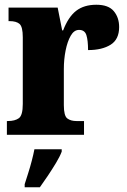

<svg xmlns="http://www.w3.org/2000/svg" viewBox="-20 -568 536 809"><path d="M9 0V-58H13Q43 -58 59.5 -70Q76 -82 76 -130V-411Q76 -455 62.5 -467Q49 -479 20 -479H16V-536H223L242 -440H246Q268 -497 301 -522.5Q334 -548 386 -548Q437 -548 459.5 -521Q482 -494 482 -454Q482 -402 446 -379.5Q410 -357 351 -357Q351 -398 344 -420Q337 -442 313 -442Q292 -442 278 -417.5Q264 -393 256.5 -355.5Q249 -318 249 -277V-125Q249 -80 263.5 -69Q278 -58 302 -58H334V0ZM84 208Q90 189 98.5 162.5Q107 136 114 109Q121 82 125 61H240V71Q232 92 216 118.5Q200 145 182 172Q164 199 148 221H84Z"/></svg>

Font: Noto Serif Tamil Condensed Black
Style: Italic
Weight: 900
Width: 3
Italic angle: -12°
Designer: Indian Type Foundry, Tom Grace, and the Monotype Design Team
Foundry: Monotype Imaging Inc.
Version: Version 2.003; ttfautohint (v1.8.4.7-5d5b)